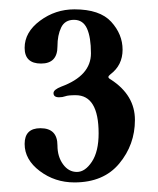

<svg xmlns="http://www.w3.org/2000/svg" viewBox="-20 -733 332 403"><path d="M138.7 -533.2Q123 -533.2 117.2 -531Q111.3 -528.8 104 -528.8Q92.3 -528.8 92.3 -537.6Q92.3 -544.9 108.9 -551.3Q170.9 -574.2 170.9 -621.1Q170.9 -654.8 162.6 -673.1Q154.3 -691.4 135.3 -691.4Q116.2 -691.4 108.4 -675.3Q100.6 -659.2 100.6 -635.7Q100.6 -599.6 66.2 -599.6Q31.7 -599.6 31.7 -632.6Q31.7 -665.5 64 -689.5Q96.2 -713.4 136.2 -713.4Q189.5 -713.4 213.4 -687.3Q237.3 -661.1 237.3 -628.7Q237.3 -596.2 211.9 -577.1Q207.5 -573.7 207.5 -571.3Q207.5 -568.8 212.9 -565.9Q263.2 -533.2 263.2 -481.2Q263.2 -429.2 230.2 -389.6Q197.3 -350.1 136.2 -350.1Q95.2 -350.1 63.5 -374Q31.7 -397.9 31.7 -430.9Q31.7 -463.9 64.9 -463.9Q100.6 -463.9 100.6 -427.7Q100.6 -404.3 112.3 -388.2Q124 -372.1 141.4 -372.1Q158.7 -372.1 172.9 -393.6Q187 -415 187 -453.1Q187 -533.2 138.7 -533.2Z"/></svg>

Font: UnifrakturMaguntia20
Style: Book
Weight: 400
Designer: j. 'mach' wust, Gerrit Ansmann, Georg Duffner, based on a font by Peter Wiegel, original typeface by Carl Albert Fahrenw
Version: Version 2017-03-19